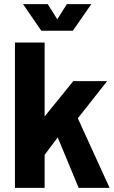

<svg xmlns="http://www.w3.org/2000/svg" viewBox="-20 -905 551 925"><path d="M52 0H195V-159L258 -243L359 0H508L355 -335L496 -514H333L195 -344V-700H52ZM91 -885 179 -757H331L420 -885H302L256 -812L210 -885Z"/></svg>

Font: Vanilla Cream Black
Style: Regular
Weight: 900
Designer: Jeremy Tribby, Jinavaṁso
Foundry: Tribby Type
Version: Version 1.422;Glyphs 3.1.2 (3151)